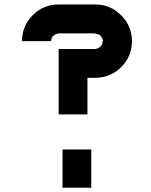

<svg xmlns="http://www.w3.org/2000/svg" viewBox="-20 -687 688 873"><path d="M264.2 166.7V-7.5H395V166.7ZM413.3 -464.2Q426.7 -465.8 436.7 -475Q446.7 -484.2 446.7 -500H448.3Q446.7 -513.3 437.9 -523.3Q429.2 -533.3 413.3 -533.3V-535H246.7Q233.3 -533.3 222.9 -524.6Q212.5 -515.8 212.5 -500H80Q80 -569.2 128.8 -617.9Q177.5 -666.7 246.7 -666.7H413.3Q481.7 -666.7 530.8 -617.5Q580 -568.3 580 -500Q580 -430.8 531.2 -382.1Q482.5 -333.3 413.3 -333.3H377.5V-166.7H246.7V-464.2Z"/></svg>

Font: 0xA000-Squareish
Style: Squareish-Bold
Weight: 700
Version: Version 0.1